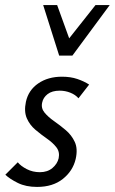

<svg xmlns="http://www.w3.org/2000/svg" viewBox="-20 -727 452 756"><path d="M126 9Q82 9 50.5 -6.5Q19 -22 1 -39L50 -88Q62 -73 85.5 -61Q109 -49 137 -49Q167 -49 186.5 -65.5Q206 -82 211 -104Q216 -129 202 -147Q188 -165 165 -181Q142 -197 119.5 -216Q97 -235 85.5 -261.5Q74 -288 82 -326Q92 -372 130.5 -398.5Q169 -425 224 -425Q258 -425 284.5 -416Q311 -407 331 -394L289 -340Q277 -354 257 -362Q237 -370 215 -370Q185 -370 167.5 -356.5Q150 -343 146 -323Q141 -301 155.5 -283.5Q170 -266 193 -250Q216 -234 239 -214.5Q262 -195 274.5 -168Q287 -141 278 -101Q267 -54 227.5 -22.5Q188 9 126 9ZM213 -508 235 -554 356 -707H412L265 -508ZM213 -508 150 -707H205L260 -555L265 -508Z"/></svg>

Font: Ysabeau Office Medium
Style: Italic
Weight: 500
Italic angle: -12°
Designer: Christian Thalmann (Catharsis Fonts)
Version: Version 2.001;gftools[0.9.30]; featfreeze: tnum,lnum,ss02